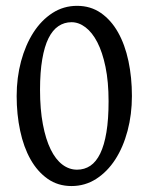

<svg xmlns="http://www.w3.org/2000/svg" viewBox="-20 -623 509 658"><path d="M352.1 -275.9Q352.1 -342.8 341.6 -393.6Q331.1 -444.3 313.5 -478.3Q295.9 -512.2 272.9 -529.5Q250 -546.9 225.1 -546.9Q200.2 -546.9 180.2 -533.4Q160.2 -520 146.2 -491.9Q132.3 -463.9 124.8 -419.9Q117.2 -376 117.2 -314.9Q117.2 -248 127 -196.8Q136.7 -145.5 153.6 -111.1Q170.4 -76.7 193.6 -59.1Q216.8 -41.5 244.1 -41.5Q269.5 -41.5 289.6 -54.9Q309.6 -68.4 323.5 -96.9Q337.4 -125.5 344.7 -169.7Q352.1 -213.9 352.1 -275.9ZM432.1 -293.9Q432.1 -231 417.2 -174.8Q402.3 -118.7 375.2 -76.7Q348.1 -34.7 309.8 -10Q271.5 14.6 225.1 14.6Q178.7 14.6 143.6 -10Q108.4 -34.7 84.7 -76.7Q61 -118.7 49.1 -174.8Q37.1 -231 37.1 -293.9Q37.1 -356.9 52.2 -413.1Q67.4 -469.2 94.5 -511.5Q121.6 -553.7 159.7 -578.4Q197.8 -603 244.1 -603Q290.5 -603 325.7 -578.6Q360.8 -554.2 384.5 -512.2Q408.2 -470.2 420.2 -413.8Q432.1 -357.4 432.1 -293.9Z"/></svg>

Font: Gentium Plus Eur
Style: Regular
Weight: 400
Designer: J. Victor Gaultney, Annie Olsen, Iska Routamaa, Becca Hirsbrunner
Foundry: SIL International
Version: Version 5.000